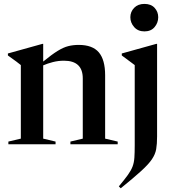

<svg xmlns="http://www.w3.org/2000/svg" viewBox="-20 -758 914 1009"><path d="M350 -14 415 -29.5V-346Q415 -439 316 -439Q286.5 -439 258.2 -431.8Q230 -424.5 207 -414.5V-29.5L272 -14V0H24V-14L89.5 -29.5V-416Q81.5 -422.5 66.5 -434Q51.5 -445.5 21.5 -466.5V-477L203 -527.5H207V-434.5Q252 -471.5 282.5 -490.2Q313 -509 338.5 -515.5Q364 -522 393.5 -522Q466 -522 499.2 -483Q532.5 -444 532.5 -362.5V-29.5L598.5 -14V0H350ZM739 -593Q705 -593 685 -615.8Q665 -638.5 665 -667.5Q665 -696 685 -716.8Q705 -737.5 739 -737.5Q773.5 -737.5 792.5 -716.8Q811.5 -696 811.5 -667.5Q811.5 -638.5 792.5 -615.8Q773.5 -593 739 -593ZM688 -416Q680 -422.5 661.2 -436Q642.5 -449.5 620 -466.5V-477L801.5 -527.5H805.5V-41Q805.5 -1.5 800.8 25.8Q796 53 778 79.5Q760 106 721.2 141.2Q682.5 176.5 614.5 231.5L604.5 221.5Q634.5 185.5 651.8 161.5Q669 137.5 676.8 116.8Q684.5 96 686.2 70.5Q688 45 688 5.5Z"/></svg>

Font: Newsreader 72pt Medium
Style: Regular
Weight: 500
Designer: Hugues Gentile
Foundry: Production Type
Version: Version 1.003; ttfautohint (v1.8.3)